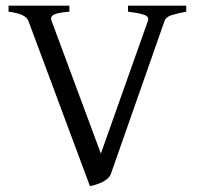

<svg xmlns="http://www.w3.org/2000/svg" viewBox="-20 -635 690 670"><path d="M629.9 -594.2Q596.7 -587.9 577.9 -581.8Q559.1 -575.7 554.2 -562L367.2 -28.8Q363.3 -18.1 353.8 -10.5Q344.2 -2.9 333 2.2Q321.8 7.3 311 10.3Q300.3 13.2 293.9 14.6L79.1 -562Q74.2 -574.7 57.4 -582.5Q40.5 -590.3 9.8 -594.2V-615.2H222.2V-594.2Q183.1 -591.3 168.7 -584.2Q154.3 -577.1 159.7 -563L332 -99.1L496.1 -562Q501.5 -576.2 484.1 -582.8Q466.8 -589.4 426.8 -594.2V-615.2H629.9Z"/></svg>

Font: Gentium Plus Cyr
Style: Regular
Weight: 400
Designer: J. Victor Gaultney, Annie Olsen, Iska Routamaa, Becca Hirsbrunner
Foundry: SIL International
Version: Version 5.000